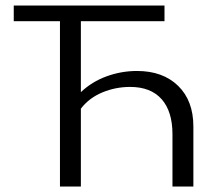

<svg xmlns="http://www.w3.org/2000/svg" viewBox="-20 -678 816 698"><path d="M453 -362Q400 -362 352 -342Q304 -322 274 -283V0H198V-601H30V-658H578V-601H274V-343Q314 -381 367.5 -400.5Q421 -420 478 -420Q572 -420 627.5 -366Q683 -312 683 -218V0H607V-190Q607 -273 567.5 -317.5Q528 -362 453 -362Z"/></svg>

Font: QiushuiShotai Bright
Style: Regular
Weight: 400
Designer: Christian Thalmann (Catharsis Fonts)
Version: Version 1.250;